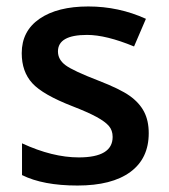

<svg xmlns="http://www.w3.org/2000/svg" viewBox="-20 -570 527 600"><path d="M444.8 -153.8Q444.8 -74.7 387.2 -32.5Q329.6 9.8 222.2 9.8Q114.3 9.8 48.8 -22.9V-122.1Q144 -78.1 226.1 -78.1Q332 -78.1 332 -142.1Q332 -162.6 320.3 -176.3Q308.6 -189.9 281.7 -204.6Q254.9 -219.2 207 -237.8Q113.8 -273.9 80.8 -310.1Q47.9 -346.2 47.9 -403.8Q47.9 -473.1 103.8 -511.5Q159.7 -549.8 255.9 -549.8Q351.1 -549.8 436 -511.2L398.9 -424.8Q311.5 -460.9 252 -460.9Q161.1 -460.9 161.1 -409.2Q161.1 -383.8 184.8 -366.2Q208.5 -348.6 288.1 -317.9Q355 -292 385.3 -270.5Q415.5 -249 430.2 -220.9Q444.8 -192.9 444.8 -153.8Z"/></svg>

Font: f1_46894          
Style: Regular
Weight: 600
Foundry: Ascender Corporation
Version: Version 1.10